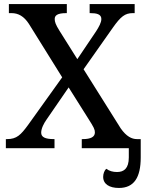

<svg xmlns="http://www.w3.org/2000/svg" viewBox="-20 -734 720 951"><path d="M9 0H250V-45H247C203 -45 184 -55 184 -77C184 -98 198 -124 210 -141L320 -301L417 -147C445 -103 450 -93 450 -78C450 -56 430 -45 390 -45H385V0H618V46C618 100 594 118 560 118C538 118 522 113 506 102C497 111 491 126 491 142C491 178 522 197 569 197C644 197 677 145 677 46V-45H658C633 -45 606 -58 578 -98L394 -391L539 -597C578 -652 599 -669 638 -669H647V-714H424V-669H427C458 -669 482 -664 482 -640C482 -622 470 -601 456 -579L363 -441L275 -581C255 -613 251 -626 251 -640C251 -656 262 -669 308 -669H311V-714H24V-669H37C71 -669 99 -653 123 -616L288 -351L119 -115C83 -66 63 -45 15 -45H9Z"/></svg>

Font: Noto Serif Medium
Style: Regular
Weight: 500
Designer: Monotype Design Team
Foundry: Monotype Imaging Inc.
Version: Version 2.013